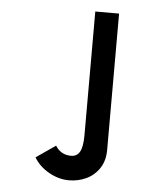

<svg xmlns="http://www.w3.org/2000/svg" viewBox="-53 -757 705 828"><g transform="rotate(5 300.0 -343.5)"><path d="M276 -82Q301.5 -82 313.8 -104Q326 -126 326 -175V-711H429V-121Q429 -74 407.2 -41.2Q385.5 -8.5 350.5 7.8Q315.5 24 276 24Q231.5 24 189.2 0.2Q147 -23.5 124 -62L208 -120Q232 -82 276 -82Z"/></g></svg>

Font: JuliaMono BoldItalic
Style: Regular
Weight: 700
Italic angle: -9°
Monospace: yes
Designer: cormullion
Foundry: corm
Version: Version 0.049; ttfautohint (v1.8.4)